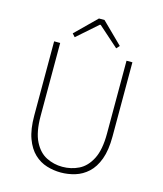

<svg xmlns="http://www.w3.org/2000/svg" viewBox="-134 -1023 962 1135"><g transform="rotate(15 347.0 -456.0)"><path d="M346 13Q302 13 259.5 0Q217 -13 183 -45Q149 -77 128.5 -132.5Q108 -188 108 -272V-726H145V-280Q145 -181 173.5 -124.5Q202 -68 248 -45Q294 -22 346 -22Q400 -22 446.5 -45Q493 -68 522 -124.5Q551 -181 551 -280V-726H587V-272Q587 -188 566.5 -132.5Q546 -77 511 -45Q476 -13 433 0Q390 13 346 13ZM219 -781 202 -800 329 -925H363L490 -800L473 -781L349 -891H344Z"/></g></svg>

Font: Noto Sans TC
Style: Regular
Weight: 100
Designer: Ryoko NISHIZUKA 西塚涼子 (kana, bopomofo & ideographs); Paul D. Hunt (Latin, Greek & Cyrillic); Sandoll Communications 산돌커뮤니
Foundry: Adobe
Version: Version 2.004;hotconv 1.0.118;makeotfexe 2.5.65603